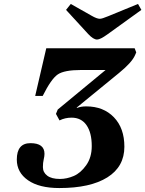

<svg xmlns="http://www.w3.org/2000/svg" viewBox="-20 -936 735 971"><path d="M314 -886 338 -916 444 -856Q470 -841 485 -841Q496 -841 527 -854L678 -916L695 -886L523 -762Q487 -736 471 -736Q452 -736 426 -764ZM65 -129Q65 -212 134 -212Q205 -212 205 -158Q205 -146 201 -129.5Q197 -113 197 -91Q197 -64 219 -47.5Q241 -31 283 -31Q318 -31 353 -46Q388 -61 416 -100.5Q444 -140 444 -197Q444 -265 417.5 -303Q391 -341 342 -341Q309 -341 281 -327L263 -360L272 -382L514 -582H390Q305 -582 272 -559.5Q239 -537 196 -451H158L214 -692H661L669 -671L663 -657Q647 -620 582 -567L368 -392L369 -390Q389 -398 416 -398Q503 -398 556 -343Q609 -288 609 -194Q609 -93 523 -39Q437 15 280 15Q178 15 121.5 -24.5Q65 -64 65 -129Z"/></svg>

Font: Lingua Franca
Style: Bold Italic
Weight: 700
Italic angle: -13°
Version: Version 1.19